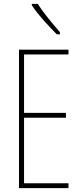

<svg xmlns="http://www.w3.org/2000/svg" viewBox="-20 -970 421 990"><path d="M175 -950H144V-943C177 -892 235 -831 273 -793H289V-804C250 -850 210 -895 175 -950ZM333 0V-25H104V-363H320V-388H104V-689H333V-714H78V0Z"/></svg>

Font: Noto Sans Khmer UI ExtraCondensed Thin
Style: Regular
Weight: 100
Width: 2
Designer: Danh Hong and the Monotype Design Team
Foundry: Monotype Imaging Inc.
Version: Version 2.002